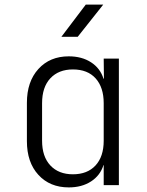

<svg xmlns="http://www.w3.org/2000/svg" viewBox="-20 -805 640 835"><path d="M247 -645 353 -785H429L318 -645ZM279 10Q197 10 147 -44.5Q97 -99 97 -191V-358Q97 -450 147 -505Q197 -560 279 -560Q336 -560 376 -534Q416 -508 430 -463H432L431 -550H497V0H431V-87H430Q416 -42 376 -16Q336 10 279 10ZM297 -47Q360 -47 395.5 -85.5Q431 -124 431 -193V-356Q431 -425 396 -464Q361 -503 297 -503Q235 -503 199 -464.5Q163 -426 163 -356V-193Q163 -124 199 -85.5Q235 -47 297 -47Z"/></svg>

Font: JetBrains Mono NL ExtraLight
Style: Regular
Weight: 200
Designer: Philipp Nurullin, Konstantin Bulenkov
Foundry: JetBrains
Version: Version 2.304; ttfautohint (v1.8.4.7-5d5b)